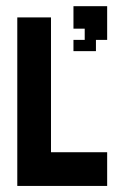

<svg xmlns="http://www.w3.org/2000/svg" viewBox="-20 -613 410 633"><path d="M222.2 -481.5H259.3V-518.5H222.2V-592.6H333.3V-481.5H296.3V-444.4H222.2ZM148.1 -111.1H333.3V0H37V-555.6H148.1Z"/></svg>

Font: Jersey 15
Style: Regular
Weight: 400
Designer: Sarah Cadigan-Fried
Version: Version 1.001; ttfautohint (v1.8.4.7-5d5b)